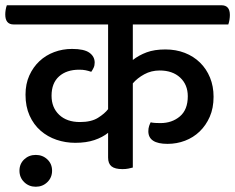

<svg xmlns="http://www.w3.org/2000/svg" viewBox="-51 -632 894 730"><path d="M85 78Q59 78 41 60.5Q23 43 23 17Q23 -9 41 -26Q59 -43 85 -43Q111 -43 129 -26Q147 -9 147 17Q147 43 129 60.5Q111 78 85 78ZM454 -539V-404Q477 -422 506.5 -433Q536 -444 578 -444Q618 -444 651.5 -431Q685 -418 709.5 -394Q734 -370 747.5 -337Q761 -304 761 -264Q761 -221 746.5 -188Q732 -155 708 -132Q684 -109 652.5 -97Q621 -85 586 -85Q513 -85 513 -133Q513 -144 516 -153Q519 -162 522 -167Q529 -165 540 -164.5Q551 -164 559 -164Q603 -164 633 -189.5Q663 -215 663 -266Q663 -310 634 -337Q605 -364 556 -364Q524 -364 497.5 -349.5Q471 -335 454 -315V5Q447 7 437 9Q427 11 415 11Q386 11 373 0.5Q360 -10 360 -33V-127Q339 -110 308 -99.5Q277 -89 235 -89Q198 -89 164 -100.5Q130 -112 103.5 -135Q77 -158 61.5 -192.5Q46 -227 46 -272Q46 -313 60.5 -345Q75 -377 99 -399.5Q123 -422 155 -434Q187 -446 223 -446Q269 -446 289 -431.5Q309 -417 309 -394Q309 -383 305 -374.5Q301 -366 296 -359Q284 -363 274 -365Q264 -367 250 -367Q202 -367 173.5 -341.5Q145 -316 145 -268Q145 -223 174 -195.5Q203 -168 253 -168Q296 -168 321.5 -184Q347 -200 360 -217V-539H1Q-31 -539 -31 -577Q-31 -585 -29.5 -594.5Q-28 -604 -25 -612H791Q823 -612 823 -575Q823 -567 821.5 -557Q820 -547 817 -539Z"/></svg>

Font: Baloo 2 Medium
Style: Regular
Weight: 500
Designer: Sarang Kulkarni and Ek Type
Foundry: Ek Type
Version: Version 1.640;hotconv 1.0.111;makeotfexe 2.5.65597; ttfautoh